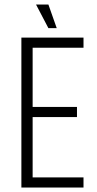

<svg xmlns="http://www.w3.org/2000/svg" viewBox="-20 -833 431 853"><path d="M75 -666H351V-621H125V-358H322V-313H125V-45H351V0H75ZM140 -813H195L232 -708H195Z"/></svg>

Font: Khand Variable Light
Style: Regular
Weight: 300
Designer: Satya Rajpurohit
Foundry: Indian Type Foundry
Version: Version 3.000